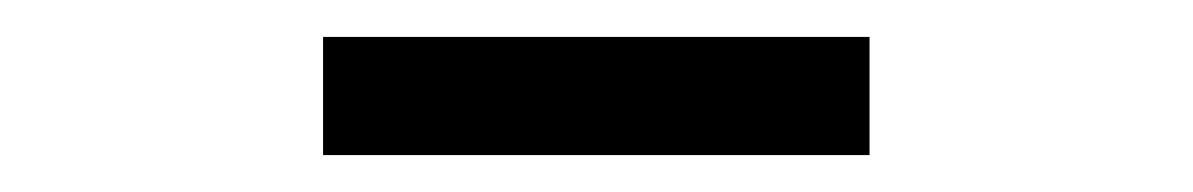

<svg xmlns="http://www.w3.org/2000/svg" viewBox="-20 -755 646 104"><path d="M155 -735H451V-671H155Z"/></svg>

Font: `nÑOSR
Style: Regular
Weight: 400
Designer: Ryoko NISHIZUKA ¬âXZm¬º[P (kana & ideographs); Paul D. Hunt (Latin, Greek & Cyrillic); Wenlong ZHANG _ e¬á¬ü¬ô (bopomof
Foundry: Adobe Systems Incorporated
Version: Version 1.00 June 24, 2014, initial release